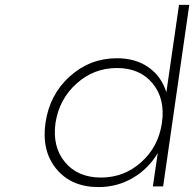

<svg xmlns="http://www.w3.org/2000/svg" viewBox="-20 -762 794 785"><path d="M166 -259.8Q182.6 -375 265.1 -449.5Q347.7 -523.9 458 -523.9Q534.2 -523.9 586.9 -487.1Q639.6 -450.2 660.2 -384.8L711.9 -742.2H753.9L647 0H605L625 -136.2Q586.4 -71.3 522.7 -34.2Q459 2.9 382.8 2.9Q272 2.9 210.7 -71Q149.4 -145 166 -259.8ZM207 -259.8Q193.4 -162.1 245.6 -99.1Q297.9 -36.1 393.1 -36.1Q487.3 -36.1 557.6 -99.1Q627.9 -162.1 642.1 -259.8Q656.2 -357.4 604.2 -420.7Q552.2 -483.9 458 -483.9Q363.8 -483.9 293 -420.4Q222.2 -356.9 207 -259.8Z"/></svg>

Font: Trueno UltraLight
Style: Italic
Weight: 250
Designer: Julieta Ulanovsky
Foundry: Julieta Ulanovsky
Version: Version 3.001b | FøM Fix